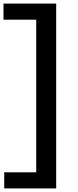

<svg xmlns="http://www.w3.org/2000/svg" viewBox="-36 -828 434 1068"><path d="M-12.5 220V130.5H165.5V-718.5H-16.5V-808H276.5V220Z"/></svg>

Font: Encode Sans Expanded Medium
Style: Regular
Weight: 500
Width: 7
Designer: Multiple Designers
Foundry: Impallari Type
Version: Version 2.000